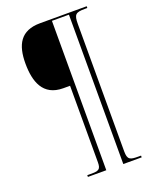

<svg xmlns="http://www.w3.org/2000/svg" viewBox="-160 -844 816 1040"><g transform="rotate(-20 248.5 -324.5)"><path d="M162 111H268V-750H366V111H472V101H458C409 101 394 97 394 48V-686C394 -741 404 -750 459 -750H472V-760H203C90 -760 54 -689 54 -582C54 -478 84 -386 201 -386H240V55C240 98 226 101 180 101H162Z"/></g></svg>

Font: Noto Serif Display Condensed Thin
Style: Italic
Weight: 100
Width: 3
Italic angle: -12°
Designer: Monotype Design Team
Foundry: Monotype Imaging Inc.
Version: Version 2.009